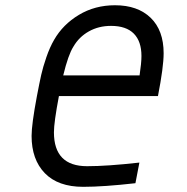

<svg xmlns="http://www.w3.org/2000/svg" viewBox="-20 -697 707 727"><path d="M515.6 -485Q515.6 -540.4 486.7 -569.7Q457.7 -599 400.4 -599Q353.5 -599 316.4 -578.1Q279.3 -557.3 257.8 -520.2Q238.3 -489.6 219.4 -411.5H508.5Q515.6 -459 515.6 -485ZM184.2 -196Q184.2 -67.7 309.9 -67.7Q386.1 -67.7 507.8 -81.4L492.8 -3.3Q372.4 10.4 294.9 10.4Q199.9 10.4 149.7 -41.3Q99.6 -93.1 99.6 -182.3Q99.6 -225.9 119.8 -333.3Q129.6 -384.8 136.1 -413.7Q142.6 -442.7 155.6 -480.5Q168.6 -518.2 184.9 -546.2Q218.1 -604.2 278.6 -640.6Q339.2 -677.1 415.4 -677.1Q501.3 -677.1 550.5 -629.6Q599.6 -582 599.6 -495.4Q599.6 -443.4 578.1 -333.3H203.1Q184.2 -233.7 184.2 -196Z"/></svg>

Font: Monoid
Style: Italic
Weight: 400
Width: 4
Italic angle: -11°
Monospace: yes
Version: Version 0.61